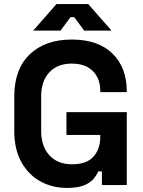

<svg xmlns="http://www.w3.org/2000/svg" viewBox="-20 -908 702 942"><path d="M308 14Q236 14 177.5 -18.5Q119 -51 84.5 -113.5Q50 -176 50 -266V-434Q50 -569 126 -641.5Q202 -714 332 -714Q461 -714 531.5 -645.5Q602 -577 602 -460V-456H472V-464Q472 -501 456.5 -531Q441 -561 410 -578.5Q379 -596 332 -596Q262 -596 222 -553Q182 -510 182 -436V-264Q182 -191 222 -146.5Q262 -102 334 -102Q406 -102 439 -140Q472 -178 472 -236V-246H306V-358H602V0H480V-67H462Q455 -50 439.5 -31Q424 -12 393 1Q362 14 308 14ZM143 -758 257 -888H413L527 -758H393L344 -824H326L277 -758Z"/></svg>

Font: Space Grotesk
Style: Bold
Weight: 700
Designer: Florian Karsten
Foundry: Florian Karsten
Version: Version 2.000